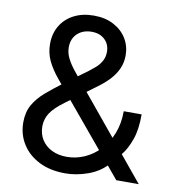

<svg xmlns="http://www.w3.org/2000/svg" viewBox="-83 -807 810 891"><g transform="rotate(10 322.0 -362.0)"><path d="M283.2 9.8Q211.4 9.8 159.2 -16.8Q106.9 -43.5 78.9 -88.6Q50.8 -133.8 50.8 -189.9Q50.8 -237.8 70.3 -272.5Q89.8 -307.1 124.3 -336.9Q158.7 -366.7 202.1 -398.9L310.1 -478.5Q323.2 -488.3 338.9 -502Q354.5 -515.6 365.5 -534.7Q376.5 -553.7 376.5 -579.1Q376.5 -613.8 353.3 -636.2Q330.1 -658.7 290.5 -658.7Q263.2 -658.7 242.2 -647.5Q221.2 -636.2 209.7 -616.5Q198.2 -596.7 198.2 -570.3Q198.2 -543 210.7 -518.1Q223.1 -493.2 244.6 -466.3Q266.1 -439.5 293.5 -406.2L628.4 0H522.5L246.6 -331.1Q207.5 -378.4 176.5 -415.8Q145.5 -453.1 127.7 -489.7Q109.9 -526.4 109.9 -569.8Q109.9 -618.2 131.8 -655.3Q153.8 -692.4 194.1 -713.4Q234.4 -734.4 288.1 -734.4Q342.8 -734.4 382.3 -713.1Q421.9 -691.9 443.4 -656.5Q464.8 -621.1 464.8 -577.6Q464.8 -544.4 452.4 -516.1Q439.9 -487.8 418.2 -463.9Q396.5 -439.9 368.2 -418.9L222.7 -311Q177.7 -277.8 159.4 -249.3Q141.1 -220.7 141.1 -187Q141.1 -151.4 158.2 -124.3Q175.3 -97.2 206.1 -82Q236.8 -66.9 276.9 -66.9Q320.3 -66.9 360.4 -84.7Q400.4 -102.5 432.1 -135.7Q463.9 -168.9 482.4 -215.8Q501 -262.7 501 -321.3H585.4Q585.4 -249 568.8 -202.6Q552.2 -156.2 531 -129.4Q509.8 -102.5 495.6 -88.9L478 -66.9Q442.4 -28.3 388.9 -9.3Q335.4 9.8 283.2 9.8Z"/></g></svg>

Font: Adwaita Sans
Style: Regular
Weight: 400
Designer: Rasmus Andersson
Foundry: rsms
Version: Version 4.001;git-9221beed3